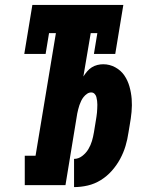

<svg xmlns="http://www.w3.org/2000/svg" viewBox="-20 -755 640 783"><path d="M282 8V-107Q300 -107 315.5 -119Q331 -131 340.5 -147Q350 -163 355 -180Q360 -197 363 -215L371 -264Q372 -272 373.5 -280Q375 -288 375.5 -296Q376 -304 376.5 -312Q377 -320 377 -328Q377 -336 376 -344Q375 -352 373 -359.5Q371 -367 365.5 -372.5Q360 -378 352 -378Q343 -378 335 -372.5Q327 -367 321 -359.5Q315 -352 311 -343.5Q307 -335 304 -326.5Q301 -318 299 -309.5Q297 -301 295 -292L247 0H81V-120H125L208 -620H180L166 -535H79L112 -735H483L450 -535H363L377 -620H350L320 -443Q327 -454 335.5 -464Q344 -474 354.5 -480.5Q365 -487 377 -490Q389 -493 401 -493Q427 -493 450 -480.5Q473 -468 487 -447.5Q501 -427 508 -402Q515 -377 517 -351.5Q519 -326 516.5 -299Q514 -272 509 -245L504 -215Q500 -187 492 -160Q484 -133 470 -107Q456 -81 436 -58.5Q416 -36 391 -20.5Q366 -5 338 1.5Q310 8 282 8Z"/></svg>

Font: Iosevka Slab HvExObl
Style: Regular
Weight: 900
Width: 7
Italic angle: -9°
Monospace: yes
Designer: Belleve Invis
Foundry: Belleve Invis
Version: Version 11.1.1; ttfautohint (v1.8.3)